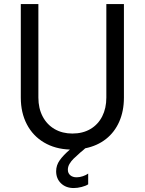

<svg xmlns="http://www.w3.org/2000/svg" viewBox="-20 -740 724 960"><path d="M260.7 116.2Q260.7 86.4 278.6 61.3Q296.4 36.1 329.6 7.8Q255.9 5.4 200.2 -27.6Q144.5 -60.5 114.3 -118.4Q84 -176.3 84 -252V-719.7H171.9V-252Q171.9 -198.7 193.1 -158Q214.4 -117.2 252.9 -94.7Q291.5 -72.3 341.8 -72.3Q393.6 -72.3 431.9 -94.7Q470.2 -117.2 491 -158Q511.7 -198.7 511.7 -252V-719.7H599.6V-252Q599.6 -185.1 576.4 -132.1Q553.2 -79.1 509.8 -44.9Q466.3 -10.7 406.2 1.5Q393.1 13.7 382.8 21.5Q359.4 42 347.7 53.7Q335.9 65.4 327.6 79.3Q319.3 93.3 319.3 108.4Q319.3 126 331.3 136.2Q343.3 146.5 363.3 146.5Q378.4 146.5 394.8 140.9Q411.1 135.3 420.9 127.9V181.6Q409.2 189.5 388.2 194.8Q367.2 200.2 348.6 200.2Q309.6 200.2 285.2 176.8Q260.7 153.3 260.7 116.2Z"/></svg>

Font: Reddit Sans Vanilla
Style: Regular
Weight: 400
Designer: Stephen Hutchings
Foundry: Reddit
Version: Version 1.013